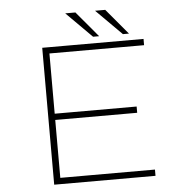

<svg xmlns="http://www.w3.org/2000/svg" viewBox="-58 -921 965 978"><g transform="rotate(-5 425.0 -432.0)"><path d="M626 -733.5H595L464 -864.5H516ZM473.5 -733.5H442.5L311.5 -864.5H363.5ZM697.5 -668H213.5V-360H632.5V-328H213.5V-32H697.5V0H179.5V-700H697.5Z"/></g></svg>

Font: League Mono Wide Thin
Style: Regular
Weight: 100
Width: 8
Designer: Tyler Finck
Foundry: The League of Moveable Type / Tyler Finck
Version: Version 2.210